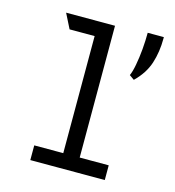

<svg xmlns="http://www.w3.org/2000/svg" viewBox="-108 -822 833 914"><g transform="rotate(15 308.0 -365.0)"><path d="M267.5 0V-696.5L348.5 -722V0ZM124.5 0V-72.5H491.5V0ZM144 -649.5 107.5 -722H348.5L321 -649.5ZM501.5 -496.5 477.5 -513.5Q486.5 -533 493.2 -569.2Q500 -605.5 503.8 -648.2Q507.5 -691 507.5 -730H587V-722Q587 -657 568.8 -600.5Q550.5 -544 501.5 -496.5Z"/></g></svg>

Font: Overpass Mono
Style: Regular
Weight: 400
Designer: Delve Withrington, Dave Bailey
Foundry: Delve Fonts LLC
Version: Version 4.000